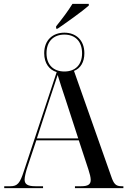

<svg xmlns="http://www.w3.org/2000/svg" viewBox="-20 -979 662 999"><path d="M272 -842V-830H280C328 -863 411 -922 442 -950V-959H357C334 -921 300 -877 272 -842ZM2 0H204V-10H164C123 -10 108 -21 108 -45C108 -59 115 -87 123 -111L169 -249H390L440 -97C447 -76 452 -56 452 -43C452 -21 440 -10 403 -10H370V0H622V-10H613C583 -10 572 -21 558 -63L365 -610C399 -623 419 -656 419 -702C419 -772 373 -809 315 -809C256 -809 210 -772 210 -702C210 -649 237 -615 275 -604L104 -88C84 -26 71 -10 34 -10H2ZM315 -607C259 -607 222 -641 222 -702C222 -764 259 -799 315 -799C371 -799 407 -764 407 -702C407 -641 371 -607 315 -607ZM172 -259 237 -459C254 -511 267 -548 280 -589C292 -548 305 -511 322 -459L387 -259Z"/></svg>

Font: Noto Serif Display Condensed Medium
Style: Regular
Weight: 500
Width: 3
Designer: Monotype Design Team
Foundry: Monotype Imaging Inc.
Version: Version 2.009